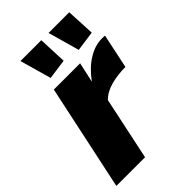

<svg xmlns="http://www.w3.org/2000/svg" viewBox="-235 -815 899 899"><g transform="rotate(-45 214.0 -365.5)"><path d="M96 -526H270L248 -426Q286 -479 332 -507.5Q378 -536 422 -536Q440 -536 444 -535L408 -364Q357 -364 312 -352Q267 -340 240 -312L174 0H-16ZM266 -731H403L410 -589L310 -575ZM80 -731H218L224 -589L124 -575Z"/></g></svg>

Font: Raleway Black
Style: Italic
Weight: 900
Italic angle: -12°
Designer: Matt McInerney, Pablo Impallari, Rodrigo Fuenzalida
Foundry: Matt McInerney, Pablo Impallari, Rodrigo Fuenzalida
Version: Version 4.101;RELEASE